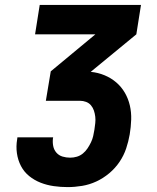

<svg xmlns="http://www.w3.org/2000/svg" viewBox="-20 -755 640 783"><path d="M256 8Q227 8 199 4Q171 0 145.5 -10Q120 -20 99 -37Q78 -54 65.5 -78Q53 -102 49 -130Q45 -158 50 -187L51 -195H197L196 -192Q194 -175 197 -159.5Q200 -144 210 -132.5Q220 -121 235 -116.5Q250 -112 266 -112Q280 -112 293.5 -116Q307 -120 318 -129Q329 -138 337 -150Q345 -162 351 -174.5Q357 -187 360 -200Q363 -213 365 -226Q367 -240 368.5 -253Q370 -266 368.5 -279Q367 -292 363 -304Q359 -316 351 -325.5Q343 -335 331 -339.5Q319 -344 306 -344H167L187 -464L369 -615H123L142 -735H555L536 -615L350 -462Q380 -459 406.5 -448Q433 -437 454 -419Q475 -401 489 -377Q503 -353 509.5 -325Q516 -297 515 -267Q514 -237 509 -207Q504 -178 494.5 -149.5Q485 -121 467.5 -95Q450 -69 425.5 -48.5Q401 -28 373 -15Q345 -2 315 3Q285 8 256 8Z"/></svg>

Font: Iosevka Heavy Extended Oblique
Style: Regular
Weight: 900
Width: 7
Italic angle: -9°
Monospace: yes
Designer: Belleve Invis
Foundry: Belleve Invis
Version: Version 32.5.0; ttfautohint (v1.8.4)